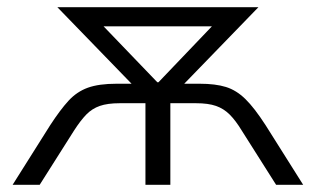

<svg xmlns="http://www.w3.org/2000/svg" viewBox="-20 -512 875 532"><path d="M15 0 119 -165Q147 -208 170 -233Q193 -258 223.5 -269Q254 -280 303 -280H368L361 -263L139 -492H696L474 -263L467 -280H533Q577 -280 606 -271Q635 -262 660 -237.5Q685 -213 716 -165L820 0H745L650 -150Q633 -178 616.5 -194.5Q600 -211 578.5 -218.5Q557 -226 523 -226H452V0H383V-226H312Q278 -226 256.5 -218.5Q235 -211 219 -194.5Q203 -178 185 -150L90 0ZM416 -284H419L591 -464L594 -439H240L243 -464Z"/></svg>

Font: Nunito Sans 8pt Light
Style: Regular
Weight: 300
Version: Version 3.101;gftools[0.9.27]